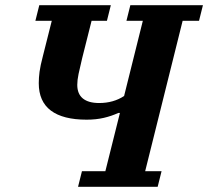

<svg xmlns="http://www.w3.org/2000/svg" viewBox="-20 -718 800 738"><path d="M295 -60H385L441 -284H435Q409 -272 379 -265Q349 -258 313 -258Q222 -258 175.5 -293Q129 -328 129 -398Q129 -419 132 -442Q135 -465 145 -503L179 -638H116L131 -698H406L391 -638H332L296 -495Q287 -458 282 -434Q277 -410 277 -392Q277 -357 298.5 -339.5Q320 -322 361 -322Q416 -322 457 -349L529 -638H466L481 -698H760L745 -638H682L538 -60H601L586 0H280Z"/></svg>

Font: IBM Plex Serif
Style: Bold Italic
Weight: 700
Italic angle: -14°
Designer: Mike Abbink, Paul van der Laan, Pieter van Rosmalen
Foundry: Bold Monday
Version: Version 3.001